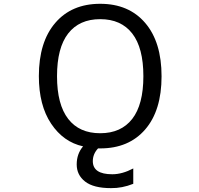

<svg xmlns="http://www.w3.org/2000/svg" viewBox="-20 -762 1040 1001"><path d="M335.9 -141.6Q393.6 -67.4 502.4 -67.4Q611.3 -67.4 669.4 -142.1Q727.5 -216.8 727.5 -364.7Q727.5 -512.7 669.4 -587.4Q611.3 -662.1 502.4 -662.1Q393.6 -662.1 335.4 -587.4Q277.3 -512.7 277.3 -364.7Q277.3 -216.8 335.9 -141.6ZM182.6 -365.2Q182.6 -543 268.1 -642.6Q353.5 -742.2 502.4 -742.2Q651.4 -742.2 736.8 -642.6Q822.3 -543 822.3 -364.3Q822.3 -185.5 736.8 -86.9Q651.4 11.7 502.9 11.7H491.2Q463.9 41 463.9 78.1Q463.9 146.5 565.4 146.5Q617.2 146.5 674.8 116.2V196.3Q616.2 219.7 558.6 218.8Q467.8 218.8 423.8 184.6Q379.9 150.4 379.9 95.2Q379.9 40 413.1 1Q310.5 -21.5 246.6 -117.2Q182.6 -212.9 182.6 -365.2Z"/></svg>

Font: GenEi Gothic M Regular
Style: Regular
Weight: 400
Designer: o_tamon (Modified); [Source Han Sans]
Ryoko NISHIZUKA  (kana & ideographs); Paul D. Hunt (Latin, Greek & Cyrillic); Wenl
Version: Version 1.1a;Original Version 1.004